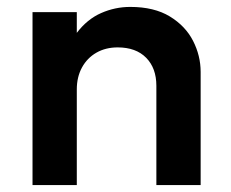

<svg xmlns="http://www.w3.org/2000/svg" viewBox="-20 -535 668 555"><path d="M74 0V-500H202V-440Q232 -479.5 272.2 -497.2Q312.5 -515 356.5 -515Q425.5 -515 470.8 -487.5Q516 -460 538 -417Q560 -374 560 -327V0H432V-287Q432 -338 402.5 -368Q373 -398 320 -398Q285.5 -398 258.8 -382.8Q232 -367.5 217 -340Q202 -312.5 202 -276.5V0Z"/></svg>

Font: Geologica Medium
Style: Regular
Weight: 500
Designer: Sindre Bremnes, Frode Helland
Foundry: Monokrom Skriftforlag AS
Version: Version 1.010;gftools[0.9.28]